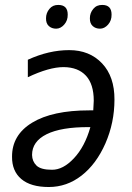

<svg xmlns="http://www.w3.org/2000/svg" viewBox="-20 -748 533 778"><path d="M190.4 -60.1Q235.4 -59.6 279.3 -106.4Q323.7 -153.3 346.2 -232.9H339.8Q228 -233.4 168.9 -204.1Q109.9 -174.8 109.9 -120.1Q110.4 -94.2 127.9 -77.1Q145.5 -60.1 190.4 -60.1ZM443.8 -344.2Q443.8 -251 407.2 -167Q370.1 -83 310.5 -36.6Q251 9.8 177.7 9.8Q104.5 9.8 66.4 -22.5Q28.3 -54.7 28.8 -112.8Q28.3 -201.2 110.4 -251Q192.4 -300.8 341.8 -300.8H357.9L359.9 -339.8Q359.9 -407.2 328.1 -441.4Q296.4 -475.6 237.8 -476.1Q179.2 -476.1 92.8 -435.1V-505.9Q177.7 -544.9 260.3 -544.9Q342.8 -544.9 393.6 -491.2Q444.3 -437.5 443.8 -344.2ZM344.2 -674.3Q344.2 -695.3 357.9 -711.9Q371.6 -728.5 394.5 -728Q432.1 -728 432.1 -689Q432.6 -665 418 -648.4Q403.3 -631.8 385.3 -631.8Q367.2 -631.8 355.5 -642.6Q343.8 -653.3 344.2 -674.3ZM166.5 -674.3Q166.5 -695.3 180.2 -711.9Q193.8 -728.5 216.3 -728Q254.4 -728 254.4 -689Q254.9 -665 240.2 -648.4Q225.6 -631.8 207.5 -631.8Q189.5 -631.8 177.7 -642.6Q166 -653.3 166.5 -674.3Z"/></svg>

Font: OpenSans-Italic
Style: Italic
Weight: 400
Italic angle: -12°
Foundry: Ascender Corporation
Version: Version 1.10